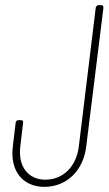

<svg xmlns="http://www.w3.org/2000/svg" viewBox="-20 -720 423 748"><path d="M153 8C239 8 305 -55 316 -150L383 -690C383 -696 380 -700 374 -700H364C359 -700 354 -696 353 -690L287 -149C278 -72 226 -20 157 -20C89 -20 50 -72 59 -149L70 -242C71 -248 68 -252 62 -252H52C46 -252 42 -248 41 -242L30 -150C18 -55 68 8 153 8Z"/></svg>

Font: Barlow Condensed Thin
Style: Italic
Weight: 250
Width: 3
Italic angle: -7°
Designer: Jeremy Tribby
Foundry: Tribby Type
Version: Version 1.422;hotconv 1.0.109;makeotfexe 2.5.65596